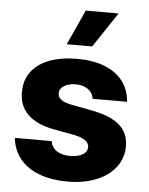

<svg xmlns="http://www.w3.org/2000/svg" viewBox="-54 -798 661 853"><g transform="rotate(5 276.5 -372.0)"><path d="M278.3 -423.8Q247.1 -423.8 226.3 -410.9Q205.6 -397.9 206.1 -377.9Q204.6 -343.8 266.6 -332L367.2 -312.5Q446.3 -296.9 485.1 -261.7Q523.9 -226.6 524.4 -168.9Q523.9 -115.7 492.9 -75.2Q461.9 -34.7 406.7 -12.5Q351.6 9.8 280.3 9.8Q205.6 9.8 151.1 -11.2Q96.7 -32.2 65.7 -71.3Q34.7 -110.4 29.3 -163.1H193.4Q197.8 -134.8 220.9 -119.6Q244.1 -104.5 281.2 -104.5Q315.4 -104.5 336.2 -116.9Q356.9 -129.4 357.4 -151.4Q356.4 -168.9 340.3 -180.4Q324.2 -191.9 290 -199.2L199.2 -215.8Q121.1 -230.5 81.5 -269.3Q42 -308.1 43 -369.1Q42.5 -421.4 70.6 -459.2Q98.6 -497.1 151.4 -517.1Q204.1 -537.1 275.4 -537.1Q346.2 -537.1 398.2 -516.4Q450.2 -495.6 479.2 -457.3Q508.3 -418.9 511.7 -366.2H358.4Q355 -392.6 333.3 -408.2Q311.5 -423.8 278.3 -423.8ZM293.9 -753.9H440.4L335.9 -597.7H222.7Z"/></g></svg>

Font: Pretendard Std ExtraBold
Style: Regular
Weight: 800
Designer: Base glyphs from Inter by Rasmus Andersson; Hangeul glyphs from Noto Sans CJK(Source Han Sans) by Jang Soo-young and Kan
Foundry: Kil Hyung-jin
Version: Version 1.309